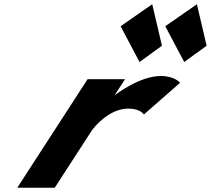

<svg xmlns="http://www.w3.org/2000/svg" viewBox="-20 -887 996 907"><path d="M61.5 0H238.5L413.4 -270C421.8 -283 493.7 -374 585.7 -374C644.7 -374 659.6 -346 659.6 -346L830.8 -496C830.8 -496 805.5 -528 739.5 -528C638.5 -528 524.8 -439 524.8 -439H522.8L570.8 -513H393.8ZM745.1 -671 639.2 -594 549.7 -763 699.1 -867ZM956.1 -671 850.2 -594 760.7 -763 910.1 -867Z"/></svg>

Font: Hussar
Style: BdWodka
Weight: 700
Foundry: Cannot Into Space Fonts
Version: Version 2.00